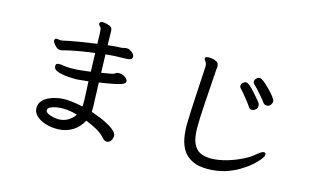

<svg xmlns="http://www.w3.org/2000/svg" viewBox="-95 -1042 2189 1344"><g transform="rotate(15 1000.0 -369.5)"><path d="M770 -419Q771 -414 771 -413Q771 -407 765 -400.5Q759 -394 742 -388Q707 -375 586 -357Q588 -310 589 -270.5Q590 -231 591 -211Q592 -203 592 -196V-160Q592 -153 591 -146Q723 -101 768 -57Q786 -40 786 -22.5Q786 -5 775 12Q764 29 745 29Q728 29 712 10Q691 -16 651 -38.5Q611 -61 570 -76Q545 -27 500.5 1.5Q456 30 398 33H383Q339 33 299.5 20Q260 7 235 -17Q210 -41 210 -73V-76Q211 -105 230 -126Q249 -147 277 -159Q305 -171 333.5 -176.5Q362 -182 384 -182Q444 -182 518 -165Q520 -179 520 -194V-207L514 -346Q495 -344 477.5 -342.5Q460 -341 445 -339L429 -338H409Q363 -338 323 -346Q298 -350 279.5 -360Q261 -370 261 -390Q261 -401 267 -405.5Q273 -410 286 -410Q299 -410 309 -408Q334 -403 373 -403Q409 -403 439 -406.5Q469 -410 512 -415L508 -550Q376 -533 294 -512Q285 -510 279 -508Q273 -506 265 -506Q251 -506 238 -516.5Q225 -527 216 -540Q207 -553 207 -561Q207 -569 214 -574Q218 -576 224.5 -576Q231 -576 239 -574.5Q247 -573 251 -573Q258 -573 266 -575Q309 -585 374.5 -596Q440 -607 506 -616Q504 -703 502 -716Q500 -729 498 -731Q494 -736 488 -742Q482 -748 482 -756V-757Q483 -772 504 -772Q516 -772 528 -769Q561 -761 568.5 -751.5Q576 -742 576 -726V-721Q576 -701 578 -625Q620 -630 654 -632Q661 -632 667 -632.5Q673 -633 678 -633Q687 -634 695 -636.5Q703 -639 714 -639H719Q732 -638 750 -625Q769 -610 771 -596V-592Q771 -578 757 -572Q745 -567 727 -567Q651 -567 580 -559L584 -427L639 -436Q663 -440 671.5 -443.5Q680 -447 684.5 -451.5Q689 -456 702 -457H706Q729 -457 747 -445.5Q765 -434 770 -420ZM496 -100Q440 -116 394 -116H385Q365 -116 340.5 -111.5Q316 -107 300 -98Q284 -89 284 -76Q284 -63 299.5 -54Q315 -45 339 -40Q363 -35 381 -35Q385 -35 388 -35.5Q391 -36 395 -36Q428 -40 454 -57.5Q480 -75 496 -100Z M1285 -726Q1288 -726 1305.5 -724.5Q1323 -723 1340 -714Q1359 -705 1359 -681Q1359 -675 1358 -669.5Q1357 -664 1357 -659Q1357 -659 1340 -405Q1333 -300 1333 -237V-233Q1333 -159 1351 -118.5Q1369 -78 1401 -62Q1433 -46 1478 -46H1488Q1540 -48 1596.5 -64.5Q1653 -81 1703.5 -106.5Q1754 -132 1787 -162Q1815 -185 1829 -185Q1837 -185 1840 -180.5Q1843 -176 1843 -170Q1843 -158 1825 -134.5Q1807 -111 1774.5 -83Q1742 -55 1697 -28.5Q1652 -2 1596.5 14.5Q1541 31 1475 31Q1409 31 1365.5 9.5Q1322 -12 1298 -49.5Q1274 -87 1265.5 -134Q1257 -181 1257 -233Q1259 -326 1269 -492L1278 -652V-658Q1278 -681 1270 -690Q1259 -703 1259 -712Q1259 -716 1261 -719Q1267 -726 1285 -726ZM1744 -621Q1767 -598 1783.5 -576Q1800 -554 1800 -544Q1800 -534 1790.5 -519.5Q1781 -505 1761 -505Q1745 -505 1735 -519Q1729 -529 1703 -559Q1658 -612 1639 -628Q1632 -634 1632 -645.5Q1632 -657 1643 -668Q1654 -679 1668 -679Q1687 -679 1744 -621ZM1708 -488Q1708 -467 1693.5 -458Q1679 -449 1669 -449Q1654 -449 1646 -463Q1629 -489 1584 -543Q1569 -562 1557 -573Q1549 -581 1549 -593Q1549 -605 1560.5 -615Q1572 -625 1583 -625Q1602 -625 1648 -573Q1666 -553 1681 -535Q1696 -517 1702 -509.5Q1708 -502 1708 -488Z"/></g></svg>

Font: Moon Stars Kai
Style: Bold
Weight: 700
Designer: GuiWonder
Version: Version 1.101